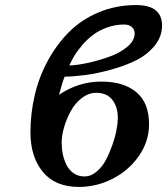

<svg xmlns="http://www.w3.org/2000/svg" viewBox="-20 -718 654 751"><path d="M221.2 -160.2Q221.2 -136.2 225.8 -114.3Q230.5 -92.3 240.5 -72.3Q250.5 -52.2 268.6 -40Q286.6 -27.8 311 -27.8Q335 -27.8 356.9 -45.9Q378.9 -64 393.6 -91.3Q408.2 -118.7 419.4 -150.6Q430.7 -182.6 435.8 -210.4Q440.9 -238.3 440.9 -256.8Q440.9 -299.8 419.4 -327.4Q397.9 -355 356.9 -355Q326.7 -355 300 -334.5Q273.4 -314 256.8 -283.4Q240.2 -252.9 230.7 -220.2Q221.2 -187.5 221.2 -160.2ZM251 -461.9Q281.2 -462.9 322.3 -471.7Q363.3 -480.5 405.8 -495.4Q448.2 -510.3 477.5 -534.7Q506.8 -559.1 506.8 -586.9Q506.8 -602.5 495.6 -612.3Q484.4 -622.1 465.8 -622.1Q430.7 -622.1 398.7 -610.4Q366.7 -598.6 344.2 -581.8Q321.8 -564.9 302 -542Q282.2 -519 271 -500Q259.8 -481 251 -461.9ZM99.1 -200.2Q99.1 -274.4 116 -346.2Q132.8 -418 167.5 -481.4Q202.1 -544.9 250.5 -593.3Q298.8 -641.6 366.5 -669.9Q434.1 -698.2 512.2 -698.2Q613.8 -698.2 613.8 -618.2Q613.8 -574.2 584.5 -538.8Q555.2 -503.4 512 -481.9Q468.8 -460.4 414.6 -445.6Q360.4 -430.7 315.7 -424.8Q271 -418.9 232.9 -418Q225.1 -400.9 210.9 -347.2Q287.1 -398.9 376 -398.9Q463.9 -398.9 513.4 -357.4Q563 -315.9 563 -231.9Q563 -165 523.2 -107.9Q483.4 -50.8 420.4 -18.8Q357.4 13.2 289.1 13.2Q195.8 13.2 147.5 -45.7Q99.1 -104.5 99.1 -200.2Z"/></svg>

Font: Common Serif
Style: Bold Italic
Weight: 700
Italic angle: -12°
Designer: Philipp H. Poll, Khaled Hosny
Foundry: Stefan Peev, Context Ltd.
Version: Version 1.026